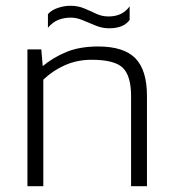

<svg xmlns="http://www.w3.org/2000/svg" viewBox="-20 -645 599 665"><path d="M358 -547Q334 -547 311 -556.5Q288 -566 266.5 -575Q245 -584 225 -584Q203 -584 183 -576.5Q163 -569 146 -549V-596Q158 -610 180 -617.5Q202 -625 224 -625Q250 -625 271.5 -616Q293 -607 313 -597.5Q333 -588 356 -588Q404 -588 429 -623V-576Q408 -547 358 -547ZM75 0V-474H123L128 -416Q164 -446 210 -465Q256 -484 320 -484Q409 -484 449 -443Q489 -402 489 -313V0H434V-312Q434 -382 405.5 -410Q377 -438 297 -438Q247 -438 204.5 -419Q162 -400 130 -369V0Z"/></svg>

Font: Kanit ExtraLight
Style: Regular
Weight: 275
Designer: Katatrad Team
Foundry: CadsonDemak
Version: Version 2.000; ttfautohint (v1.8.3)